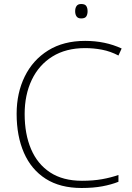

<svg xmlns="http://www.w3.org/2000/svg" viewBox="-20 -928 658 958"><path d="M405 -688Q309 -688 241.5 -646Q174 -604 138.5 -529.5Q103 -455 103 -359Q103 -259 135 -184Q167 -109 230.5 -67.5Q294 -26 389 -26Q445 -26 489.5 -34Q534 -42 571 -55V-21Q536 -7 491 1.5Q446 10 387 10Q280 10 208 -36Q136 -82 99.5 -165.5Q63 -249 63 -360Q63 -464 103.5 -546.5Q144 -629 220.5 -676.5Q297 -724 405 -724Q505 -724 587 -686L571 -651Q531 -672 489 -680Q447 -688 405 -688ZM385 -908Q404 -908 410.5 -898Q417 -888 417 -872Q417 -856 410.5 -846Q404 -836 385 -836Q369 -836 362 -846Q355 -856 355 -872Q355 -888 362 -898Q369 -908 385 -908Z"/></svg>

Font: Noto Sans Devanagari ExtraLight
Style: Regular
Weight: 200
Designer: Jelle Bosma - Monotype Design Team
Foundry: Monotype Imaging Inc.
Version: Version 2.004; ttfautohint (v1.8.4.7-5d5b)